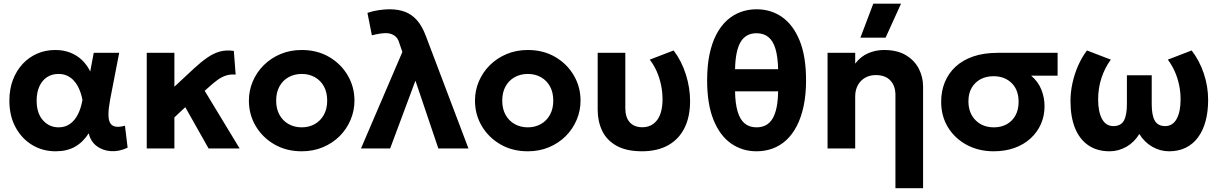

<svg xmlns="http://www.w3.org/2000/svg" viewBox="-20 -784 6448 1014"><path d="M274 15Q205.5 15 150.2 -18.2Q95 -51.5 62.2 -111.8Q29.5 -172 29.5 -252.5Q29.5 -313 48.2 -362.2Q67 -411.5 100 -446.8Q133 -482 176.8 -501Q220.5 -520 272 -520Q315 -520 350.5 -506.2Q386 -492.5 412.8 -467Q439.5 -441.5 456.5 -406.5L475 -505H609.5L562 -260Q553 -212.5 552.8 -181.5Q552.5 -150.5 561.8 -134.5Q571 -118.5 590.5 -115.2Q610 -112 640 -120L654 -4Q608 17.5 564.5 14.2Q521 11 489.8 -13.2Q458.5 -37.5 448.5 -80Q418.5 -33 376 -9Q333.5 15 274 15ZM289.5 -111.5Q323.5 -111.5 348.8 -129Q374 -146.5 390.8 -178.8Q407.5 -211 415.5 -256Q412.5 -273 406.5 -291.8Q400.5 -310.5 390.8 -328.8Q381 -347 366.8 -361.5Q352.5 -376 333.2 -384.8Q314 -393.5 288.5 -393.5Q254 -393.5 228.2 -376.5Q202.5 -359.5 188 -328Q173.5 -296.5 173.5 -253Q173.5 -186 206.8 -148.8Q240 -111.5 289.5 -111.5Z M755 0V-505H901V-326L1004 -422Q1041.5 -456.5 1074.5 -479.5Q1107.5 -502.5 1141.2 -511.8Q1175 -521 1215 -515L1224.5 -390Q1196.5 -392.5 1174 -385.2Q1151.5 -378 1130.8 -363.2Q1110 -348.5 1087 -327.5L1061 -304.5L1245.5 0H1081.5L958.5 -218L901 -164V0Z M1573.5 15Q1492 15 1429 -21.5Q1366 -58 1330.2 -118.8Q1294.5 -179.5 1294.5 -252.5Q1294.5 -306 1315 -354.2Q1335.5 -402.5 1373 -439.8Q1410.5 -477 1461.5 -498.5Q1512.5 -520 1573.5 -520Q1655 -520 1717.8 -483.5Q1780.5 -447 1816.2 -386.2Q1852 -325.5 1852 -252.5Q1852 -199.5 1831.5 -151Q1811 -102.5 1773.8 -65.2Q1736.5 -28 1685.5 -6.5Q1634.5 15 1573.5 15ZM1573.5 -111.5Q1612 -111.5 1642.5 -128.8Q1673 -146 1690.5 -177.8Q1708 -209.5 1708 -252.5Q1708 -296 1690.8 -327.5Q1673.5 -359 1643 -376.2Q1612.5 -393.5 1573.5 -393.5Q1534.5 -393.5 1503.8 -376.2Q1473 -359 1455.8 -327.5Q1438.5 -296 1438.5 -252.5Q1438.5 -209 1456 -177.5Q1473.5 -146 1504 -128.8Q1534.5 -111.5 1573.5 -111.5Z M1886.5 0 2105 -509.5 2088.5 -557.5Q2081.5 -583.5 2062.8 -596.2Q2044 -609 2017.5 -609Q2002.5 -609 1984 -606Q1965.5 -603 1944 -597.5L1920.5 -716Q1949.5 -726 1980.8 -730.5Q2012 -735 2037.5 -735Q2083.5 -735 2119.2 -721.5Q2155 -708 2182.5 -676.8Q2210 -645.5 2230 -591.5L2454 0H2295L2174 -358L2040.5 0Z M2767.5 15Q2686 15 2623 -21.5Q2560 -58 2524.2 -118.8Q2488.5 -179.5 2488.5 -252.5Q2488.5 -306 2509 -354.2Q2529.5 -402.5 2567 -439.8Q2604.5 -477 2655.5 -498.5Q2706.5 -520 2767.5 -520Q2849 -520 2911.8 -483.5Q2974.5 -447 3010.2 -386.2Q3046 -325.5 3046 -252.5Q3046 -199.5 3025.5 -151Q3005 -102.5 2967.8 -65.2Q2930.5 -28 2879.5 -6.5Q2828.5 15 2767.5 15ZM2767.5 -111.5Q2806 -111.5 2836.5 -128.8Q2867 -146 2884.5 -177.8Q2902 -209.5 2902 -252.5Q2902 -296 2884.8 -327.5Q2867.5 -359 2837 -376.2Q2806.5 -393.5 2767.5 -393.5Q2728.5 -393.5 2697.8 -376.2Q2667 -359 2649.8 -327.5Q2632.5 -296 2632.5 -252.5Q2632.5 -209 2650 -177.5Q2667.5 -146 2698 -128.8Q2728.5 -111.5 2767.5 -111.5Z M3372 15Q3288 15 3236 -14.2Q3184 -43.5 3160.2 -93.2Q3136.5 -143 3136.5 -205V-505H3282.5V-213.5Q3282.5 -163.5 3306.2 -137.8Q3330 -112 3372 -112Q3398.5 -112 3418.5 -122.5Q3438.5 -133 3452 -152Q3465.5 -171 3472.2 -198.2Q3479 -225.5 3479 -259Q3479 -298 3471.2 -335Q3463.5 -372 3448.8 -406Q3434 -440 3411.5 -469L3537.5 -517.5Q3579.5 -462.5 3602 -391.5Q3624.5 -320.5 3624.5 -250Q3624.5 -167.5 3595.2 -108.5Q3566 -49.5 3509.8 -17.5Q3453.5 14.5 3372 15Z M3975.5 15Q3900 15 3841 -26.2Q3782 -67.5 3748.2 -150.8Q3714.5 -234 3714.5 -360Q3714.5 -436 3727 -496.2Q3739.5 -556.5 3762.8 -601.2Q3786 -646 3818.5 -675.8Q3851 -705.5 3890.8 -720.2Q3930.5 -735 3975.5 -735Q4051.5 -735 4110.2 -694Q4169 -653 4203 -569.8Q4237 -486.5 4237 -360Q4237 -284.5 4224.2 -224.2Q4211.5 -164 4188.2 -119Q4165 -74 4132.8 -44.2Q4100.5 -14.5 4060.8 0.2Q4021 15 3975.5 15ZM3975.5 -111.5Q4032.5 -111.5 4060.2 -157.8Q4088 -204 4089.5 -301.5H3862Q3863 -236.5 3875.8 -194.2Q3888.5 -152 3913.2 -131.8Q3938 -111.5 3975.5 -111.5ZM3862 -418.5H4089.5Q4088 -483.5 4075.5 -525.8Q4063 -568 4038.2 -588.2Q4013.5 -608.5 3975.5 -608.5Q3919 -608.5 3891.5 -562.5Q3864 -516.5 3862 -418.5Z M4709 210V-282.5Q4709 -330.5 4682.2 -359Q4655.5 -387.5 4605 -387.5Q4573 -387.5 4548.5 -373.2Q4524 -359 4510.2 -333.5Q4496.5 -308 4496.5 -274.5V0H4350.5V-505H4496.5V-448Q4525.5 -486 4565.2 -503Q4605 -520 4648.5 -520Q4719 -520 4764.8 -492.2Q4810.5 -464.5 4832.8 -420.5Q4855 -376.5 4855 -328V210ZM4524 -585 4592 -764.5H4738.5L4657 -585Z M5228 15Q5149 15 5086.2 -18.5Q5023.5 -52 4987 -111Q4950.5 -170 4950.5 -247Q4950.5 -302 4969.5 -349Q4988.5 -396 5025.8 -431Q5063 -466 5119 -485.5Q5175 -505 5249.5 -505H5565.5V-384.5H5425.5Q5463 -353 5479.8 -310.5Q5496.5 -268 5496.5 -223Q5496.5 -172.5 5477.5 -129.2Q5458.5 -86 5423.2 -53.5Q5388 -21 5338.5 -3Q5289 15 5228 15ZM5229 -111.5Q5267.5 -111.5 5296.8 -127.8Q5326 -144 5342.8 -174.2Q5359.5 -204.5 5359.5 -246.5Q5359.5 -309 5322.8 -345.2Q5286 -381.5 5227 -381.5Q5189 -381.5 5159.2 -366Q5129.5 -350.5 5112 -320.8Q5094.5 -291 5094.5 -249.5Q5094.5 -187 5132 -149.2Q5169.5 -111.5 5229 -111.5Z M5840 15Q5773.5 15 5727.2 -17Q5681 -49 5657.2 -108.2Q5633.5 -167.5 5633.5 -250Q5633.5 -297 5643.8 -344.5Q5654 -392 5673.5 -436.5Q5693 -481 5720.5 -517.5L5846.5 -469Q5830.5 -447.5 5818 -422.8Q5805.5 -398 5796.8 -371.2Q5788 -344.5 5783.8 -316.2Q5779.5 -288 5779.5 -259Q5779.5 -195 5799.5 -156.8Q5819.5 -118.5 5859.5 -118Q5899 -118 5915.2 -146.2Q5931.5 -174.5 5931.5 -234.5V-386.5H6062.5V-234.5Q6062.5 -174.5 6079 -146.2Q6095.5 -118 6134.5 -118Q6154.5 -118.5 6169.5 -128.2Q6184.5 -138 6194.5 -156.5Q6204.5 -175 6209.8 -200.8Q6215 -226.5 6215 -259Q6215 -298 6207.2 -335Q6199.5 -372 6184.5 -406Q6169.5 -440 6147.5 -469L6273.5 -517.5Q6315.5 -462.5 6338 -394.8Q6360.5 -327 6360.5 -256Q6360.5 -194.5 6347 -144.5Q6333.5 -94.5 6307.2 -58.8Q6281 -23 6242.5 -4Q6204 15 6154 15Q6107.5 15 6065.5 -9Q6023.5 -33 5997 -76.5Q5971 -33 5929 -9Q5887 15 5840 15Z"/></svg>

Font: Geologica Cursive SemiBold
Style: Regular
Weight: 600
Designer: Sindre Bremnes, Frode Helland
Foundry: Monokrom Skriftforlag AS
Version: Version 1.010;gftools[0.9.28]